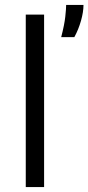

<svg xmlns="http://www.w3.org/2000/svg" viewBox="-20 -755 357 775"><path d="M84 0V-696H158V0ZM227 -605Q240 -655 243.5 -687.5Q247 -720 247 -735H317Q317 -707 307 -671.5Q297 -636 280 -605Z"/></svg>

Font: Bricolage Grotesque 12pt Light
Style: Regular
Weight: 300
Designer: Mathieu Triay
Foundry: Atelier Triay
Version: Version 1.001; ttfautohint (v1.8.4.7-5d5b);gftools[0.9.33.de